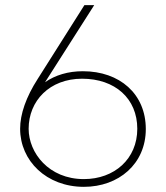

<svg xmlns="http://www.w3.org/2000/svg" viewBox="-20 -720 642 744"><path d="M155 -402 345 -700H307L126 -414C81 -344 58 -278 58 -221C58 -97 160 4 305 4C440 4 545 -85 545 -220C545 -356 444 -444 301 -444C244 -444 194 -429 154 -401ZM298 -415C426 -415 512 -338 512 -221C512 -104 423 -26 305 -26C169 -26 91 -128 91 -221C91 -329 172 -415 298 -415Z"/></svg>

Font: Chess Sans ExtraLight
Style: Regular
Weight: 275
Designer: Wolf Bōese
Foundry: Wolf Bōese
Version: Version 7.223;Glyphs 3.3 (3306)